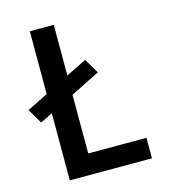

<svg xmlns="http://www.w3.org/2000/svg" viewBox="-109 -825 819 914"><g transform="rotate(-15 300.0 -367.5)"><path d="M122 0V-331L62 -301L19 -374L122 -425V-735H240V-485L341 -535L384 -462L240 -390V-101H527V0Z"/></g></svg>

Font: Zed Sans Extended
Style: Bold
Weight: 700
Width: 7
Designer: Belleve Invis
Foundry: Belleve Invis
Version: Version 1.0.0; ttfautohint (v1.8.4)